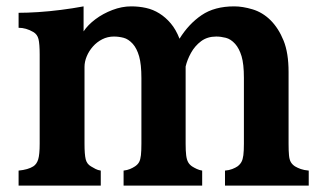

<svg xmlns="http://www.w3.org/2000/svg" viewBox="-20 -580 1020 600"><path d="M241.2 -481.9Q254.4 -502 278.1 -519.8Q301.8 -537.6 331.3 -548.8Q360.8 -560.1 390.1 -560.1Q414.1 -560.1 436.3 -555.2Q458.5 -550.3 478 -538.1Q497.6 -525.9 513.7 -506.8Q529.8 -487.8 541 -459Q569.8 -505.4 610.1 -532.7Q650.4 -560.1 711.9 -560.1Q738.3 -560.1 769.3 -550.8Q800.3 -541.5 825.2 -517.1Q850.6 -491.7 866.2 -453.1Q881.8 -414.6 881.8 -355V-130.9Q881.8 -108.4 883.1 -95Q884.3 -81.5 888.7 -73.7Q893.1 -65.9 901.9 -60.1Q910.2 -55.2 919.9 -51.8Q929.7 -48.3 944.8 -46.9V0H683.1V-46.9Q695.8 -47.9 705.8 -51.8Q715.8 -55.7 722.2 -60.1Q730 -65.9 734.4 -73.7Q738.8 -81.5 740.5 -95Q742.2 -108.4 742.2 -130.9V-336.9Q742.2 -379.9 734.9 -404.3Q727.5 -428.7 714.8 -442.9Q701.2 -458 685.5 -461.9Q669.9 -465.8 655.8 -465.8Q627.9 -465.8 608.4 -451.2Q588.9 -436.5 576.9 -414.8Q564.9 -393.1 560.1 -372.1V-130.9Q560.1 -108.4 561.8 -94.7Q563.5 -81.1 567.9 -73.2Q572.3 -65.4 580.1 -60.1Q586.9 -55.7 595 -52Q603 -48.3 611.8 -46.9V0H366.2V-46.9Q377.9 -48.3 386.2 -51.8Q394.5 -55.2 401.9 -60.1Q410.6 -65.9 414.8 -73.7Q418.9 -81.5 420.4 -95Q421.9 -108.4 421.9 -130.9V-335.9Q421.9 -378.9 414.8 -403.8Q407.7 -428.7 395 -442.9Q381.3 -458 366.2 -461.9Q351.1 -465.8 335.9 -465.8Q316.4 -465.8 299.6 -457.3Q282.7 -448.7 270.3 -434.6Q257.8 -420.4 251 -403.8Q244.1 -387.2 244.1 -371.1V-130.9Q244.1 -97.2 247.8 -82.3Q251.5 -67.4 264.2 -60.1Q271.5 -55.7 278.6 -52Q285.6 -48.3 294.9 -46.9V0H38.1V-46.9Q67.9 -49.8 84 -60.1Q94.7 -66.9 99.4 -82Q104 -97.2 104 -130.9V-409.2Q104 -442.9 100.3 -457.8Q96.7 -472.7 84 -480Q61.5 -493.2 38.1 -493.2V-540Q64.9 -540 99.4 -542.2Q133.8 -544.4 170.4 -549.1Q207 -553.7 241.2 -560.1Z"/></svg>

Font: BIZ UDPMincho
Style: Bold
Weight: 700
Designer: TypeBank Co., Ltd.
Foundry: Morisawa Inc.
Version: Version 1.06